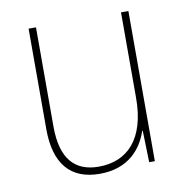

<svg xmlns="http://www.w3.org/2000/svg" viewBox="-66 -592 645 665"><g transform="rotate(-10 256.5 -259.0)"><path d="M428 -528H402V-227C402 -82 334 -15 234 -15C150 -15 103 -65 103 -179V-528H77V-174C77 -53 130 10 233 10C335 10 383 -51 403 -111H405L408 0H428Z"/></g></svg>

Font: Noto Sans Gujarati SemiCondensed Thin
Style: Regular
Weight: 100
Width: 4
Designer: Jelle Bosma - Monotype Design Team, Universal Thirst
Foundry: Monotype Imaging Inc.
Version: Version 2.106